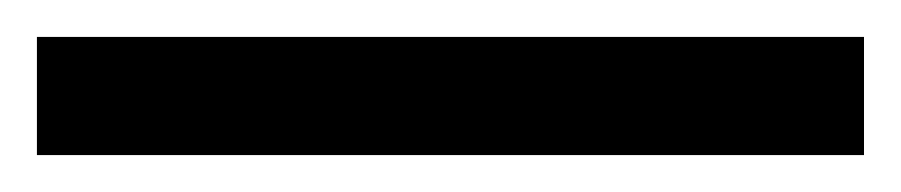

<svg xmlns="http://www.w3.org/2000/svg" viewBox="-22 70 488 104"><path d="M446 154H-2V90H446Z"/></svg>

Font: Noto Sans Coptic
Style: Regular
Weight: 400
Designer: Monotype Design Team, Denis Moyogo Jacquerye
Foundry: Monotype Imaging Inc.
Version: Version 2.002; ttfautohint (v1.8.4.7-5d5b)